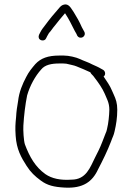

<svg xmlns="http://www.w3.org/2000/svg" viewBox="-20 -878 602 871"><path d="M189 -704 194 -714C197.3 -720 200 -724.7 202 -728C211.9 -737.9 218.7 -750.5 229 -762C243.5 -781.4 258.1 -797.7 275 -818C291.8 -792.8 304.8 -766.4 319 -738L327 -724L330 -717C342.1 -695.8 372.3 -711.2 363 -733C358.8 -740.3 355 -747 351 -755C340.9 -778.6 328.1 -801.1 315 -822C305.1 -835.8 296 -856.9 278 -858C268 -858 259.3 -854 252 -846L216 -804C208.2 -793.6 192.1 -774.7 185 -764C175.7 -751.5 169.5 -745.1 162 -730L157 -720C155 -715.3 154.7 -710.7 156 -706C159.8 -692.6 182.8 -689.5 189 -704ZM390 -550C391.3 -546.7 393 -544 395 -542C401.2 -535.8 405.7 -531.4 411 -523C426.6 -502.9 444.8 -476.8 455 -453C464.1 -430.1 476 -412.9 476 -380C476 -372.7 475.7 -365.7 475 -359L473 -337C472.3 -329.7 471.3 -322.3 470 -315C466.6 -301.4 465.1 -283.7 459 -273C448.8 -247.4 439.2 -219.4 427 -195L411.5 -164C388.7 -118.4 371 -63 304 -63C254.1 -59.4 214.8 -68.1 186 -88C140.3 -120.6 114.3 -166.1 93 -223C87.5 -239.5 84.7 -287.3 86 -308C88.8 -355.6 94.7 -403.5 103 -445C115.7 -489.5 139.7 -533 167 -563C183.7 -583.8 213 -590 249 -590H267C272.3 -590 277 -589.7 281 -589C290.2 -586.4 318.4 -581.3 327 -577C346.2 -569 371.9 -559 390 -550ZM450 -531C460.9 -538.3 457.9 -555.3 448 -561L439 -566C424.3 -574.8 414.9 -578.2 398 -586C382.6 -594.8 359 -602 343 -610C324.8 -618.4 292.7 -626 269 -626H249C197.9 -626 165.2 -614.2 140 -587C124.3 -568.5 110.5 -552 99 -529C82.1 -497 66.7 -461.3 62 -419C57.8 -395.4 54.3 -372.7 53 -347C49.8 -314.9 48.5 -299.4 51 -262C55 -200.7 75.9 -164 101 -125C119.4 -96.4 138.2 -78.7 165 -59C194.7 -36.8 224.8 -29.7 273 -27C356.9 -22.3 399.2 -53.8 425 -110C447 -152.1 466.8 -192.3 484 -237C489.9 -254.7 496.1 -263.4 500 -283C506.9 -312.7 512 -344.1 512 -380C512 -410.5 505.5 -428.2 496 -449L488 -467C479 -489.5 463.1 -511.3 450 -531Z"/></svg>

Font: HoneyBee
Style: Lit
Weight: 300
Foundry: Cannot Into Space Fonts
Version: Version 0.89